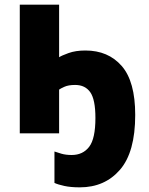

<svg xmlns="http://www.w3.org/2000/svg" viewBox="-20 -573 640 825"><path d="M561 -79Q561 -223 503 -289.5Q445 -356 347 -356Q305 -356 274.5 -345Q244 -334 234 -327V-553H65V0H234V-188Q239 -192 256.5 -200Q274 -208 303 -208Q346 -208 368 -176.5Q390 -145 390 -66Q390 23 363 58Q336 93 288 93Q263 93 244 87.5Q225 82 214 78V213Q229 220 256.5 226Q284 232 323 232Q430 232 495.5 156.5Q561 81 561 -79Z"/></svg>

Font: Noto Sans Mono UI ExtraBold
Style: Regular
Weight: 800
Designer: Monotype Design team
Foundry: Monotype Imaging Inc.
Version: 1.000